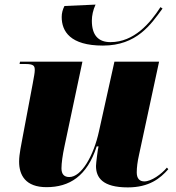

<svg xmlns="http://www.w3.org/2000/svg" viewBox="-20 -804 763 834"><path d="M427 -606C575 -606 636 -699 686 -767L677 -773C632 -703 562 -621 460 -621C407 -621 379 -651 379 -714C379 -736 384 -760 395 -784L260 -778C252 -762 248 -747 248 -730C248 -668 285 -606 427 -606ZM535 10C628 10 676 -29 711 -69L705 -76C681 -47 637 -16 607 -16C585 -16 574 -30 574 -55C574 -76 577 -101 584 -132L671 -536H477L410 -234C387 -128 334 -35 281 -35C259 -35 247 -47 247 -73C247 -95 252 -131 260 -168L338 -536H67L65 -526H90C128 -526 131 -517 131 -499C131 -488 128 -473 122 -440L79 -212C73 -178 63 -135 63 -102C63 -43 91 9 182 9C281 9 358 -38 400 -168H408C405 -158 397 -95 397 -83C397 -33 425 10 535 10Z"/></svg>

Font: Noto Serif Display Black
Style: Italic
Weight: 900
Italic angle: -12°
Designer: Monotype Design Team
Foundry: Monotype Imaging Inc.
Version: Version 2.009